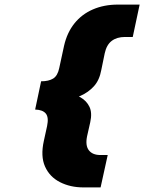

<svg xmlns="http://www.w3.org/2000/svg" viewBox="-20 -718 690 836"><path d="M343 98Q286 98 241 75Q196 52 176 7Q156 -38 171 -105L185 -169Q193 -207 179.5 -223.5Q166 -240 133 -241L159 -364Q192 -364 211.5 -376Q231 -388 238 -422L259 -519Q272 -576 304 -616Q336 -656 384.5 -677Q433 -698 493 -698H588L558 -557H524Q489 -557 466.5 -540Q444 -523 436 -486L421 -413Q413 -369 389 -342.5Q365 -316 331 -301Q297 -286 257 -278L267 -320Q303 -310 330 -294.5Q357 -279 369.5 -253Q382 -227 373 -186L359 -124Q351 -84 367 -63.5Q383 -43 417 -43H449L418 98Z"/></svg>

Font: Azeret Mono Thin ExtraBold
Style: Italic
Weight: 800
Italic angle: -12°
Version: Version 1.002